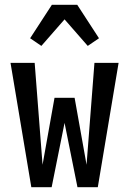

<svg xmlns="http://www.w3.org/2000/svg" viewBox="-20 -783 540 803"><path d="M111 0 24 -520H125L158 -94L208 -374H292L342 -94L375 -520H476L389 0H304L250 -269L196 0ZM347 -591 250 -702 153 -591 106 -623 197 -763H303L394 -623Z"/></svg>

Font: Iosevka Term Semibold
Style: Regular
Weight: 600
Monospace: yes
Designer: Belleve Invis
Foundry: Belleve Invis
Version: Version 31.4.0